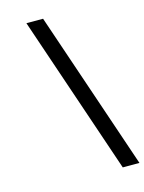

<svg xmlns="http://www.w3.org/2000/svg" viewBox="-136 -895 817 1091"><g transform="rotate(-15 272.5 -349.5)"><path d="M129.9 -815.9H228L544.9 117.2H446.8Z"/></g></svg>

Font: Trueno
Style: Rg
Weight: 400
Designer: Julieta Ulanovsky
Foundry: Julieta Ulanovsky
Version: Version 3.001b